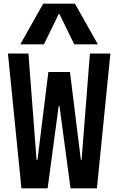

<svg xmlns="http://www.w3.org/2000/svg" viewBox="-20 -1020 640 1040"><path d="M96 0 23 -730H134L178 -154H183L242 -630H359L418 -154H422L467 -730H578L505 0H362L302 -447H298L238 0ZM90 -780 214 -1000H386L510 -780H382L302 -944H298L218 -780Z"/></svg>

Font: M PLUS Code Latin Expanded Medium
Style: Regular
Weight: 500
Width: 7
Designer: Coji Morishita
Foundry: UNDERFOREST DESIGN
Version: Version 1.002; ttfautohint (v1.8.3)